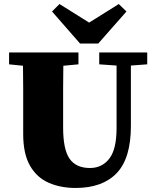

<svg xmlns="http://www.w3.org/2000/svg" viewBox="-20 -912 772 952"><path d="M472 -593V-652H710V-593L629 -587V-287Q629 -127 558.5 -53.5Q488 20 355 20Q281 20 222 -5.5Q163 -31 129 -90Q95 -149 95 -247V-356Q95 -413 95 -470.5Q95 -528 94 -586L25 -593V-652H369V-593L294 -586Q293 -529 293 -471.5Q293 -414 293 -356V-280Q293 -171 325 -125Q357 -79 426 -79Q486 -79 522 -125.5Q558 -172 558 -277V-587ZM275 -892 422 -800 569 -892 607 -855 467 -696H377L238 -855Z"/></svg>

Font: Source Serif 4 Black
Style: Regular
Weight: 900
Designer: Frank Grießhammer
Foundry: Adobe
Version: Version 4.005;hotconv 1.1.0;makeotfexe 2.6.0